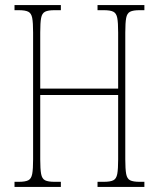

<svg xmlns="http://www.w3.org/2000/svg" viewBox="-20 -734 623 754"><path d="M37 0V-20H54Q79 -20 91 -26Q103 -32 106.5 -51Q110 -70 110 -108V-606Q110 -645 106.5 -663.5Q103 -682 91 -688Q79 -694 54 -694H37V-714H219V-694H194Q169 -694 157 -688Q145 -682 141.5 -663.5Q138 -645 138 -606V-386H444V-606Q444 -645 440.5 -663.5Q437 -682 425 -688Q413 -694 388 -694H363V-714H547V-694H528Q503 -694 491 -688Q479 -682 475.5 -663.5Q472 -645 472 -606V-108Q472 -70 475.5 -51Q479 -32 491 -26Q503 -20 528 -20H547V0H363V-20H388Q413 -20 425 -26Q437 -32 440.5 -51Q444 -70 444 -108V-361H138V-108Q138 -70 141.5 -51Q145 -32 157 -26Q169 -20 194 -20H219V0Z"/></svg>

Font: Noto Serif Tamil ExtraCondensed Thin
Style: Regular
Weight: 100
Width: 2
Designer: Indian Type Foundry, Tom Grace, and the Monotype Design Team
Foundry: Monotype Imaging Inc.
Version: Version 2.004; ttfautohint (v1.8.4.7-5d5b)